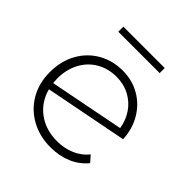

<svg xmlns="http://www.w3.org/2000/svg" viewBox="-184 -823 965 965"><g transform="rotate(45 298.5 -340.0)"><path d="M487 -114 516 -81Q482 -39 431 -17.5Q380 4 319 4Q241 4 179.5 -30Q118 -64 83.5 -124Q49 -184 49 -261Q49 -338 81.5 -398Q114 -458 172 -492Q230 -526 303 -526Q371 -526 425.5 -494.5Q480 -463 512.5 -407.5Q545 -352 548 -283L107 -197Q126 -125 183 -83Q240 -41 320 -41Q371 -41 414.5 -59.5Q458 -78 487 -114ZM98 -265Q98 -254 100 -234L498 -312Q491 -359 465 -398Q439 -437 397 -459.5Q355 -482 303 -482Q244 -482 197 -454.5Q150 -427 124 -377.5Q98 -328 98 -265ZM149 -684H443V-648H149Z"/></g></svg>

Font: Montserrat Alternates Light
Style: Regular
Weight: 300
Designer: Julieta Ulanovsky
Foundry: Julieta Ulanovsky
Version: Version 7.200